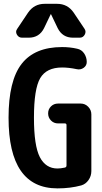

<svg xmlns="http://www.w3.org/2000/svg" viewBox="-20 -990 540 1019"><path d="M371.1 -922.9 428.7 -836.9Q438.5 -822.3 429.7 -806.2Q420.9 -790 403.3 -790H367.2Q311.5 -790 286.1 -840.8L251 -914.1Q251 -915 250 -915Q249 -915 249 -914.1L213.9 -840.8Q188.5 -790 132.8 -790H96.7Q79.1 -790 69.8 -806.2Q60.5 -822.3 71.3 -836.9L128.9 -922.9Q161.1 -969.7 216.8 -969.7H283.2Q338.9 -969.7 371.1 -922.9ZM408.2 -440.4Q431.6 -440.4 448.2 -423.3Q464.8 -406.2 464.8 -382.8V-82Q464.8 -55.7 449.7 -34.2Q434.6 -12.7 411.1 -5.9Q353.5 9.8 285.2 9.8Q25.4 9.8 25.4 -365.2Q25.4 -561.5 94.7 -650.9Q164.1 -740.2 309.6 -740.2Q351.6 -740.2 389.6 -731.4Q413.1 -726.6 426.8 -706.1Q440.4 -685.5 440.4 -661.1Q440.4 -641.6 423.8 -629.9Q407.2 -618.2 386.7 -623Q344.7 -631.8 309.6 -631.8Q226.6 -631.8 193.4 -575.2Q160.2 -518.6 160.2 -365.2Q160.2 -216.8 191.4 -156.2Q222.7 -95.7 285.2 -95.7Q301.8 -95.7 324.2 -100.6Q333 -102.5 333 -112.3V-326.2Q333 -335 324.2 -335H288.1Q265.6 -335 250.5 -350.6Q235.4 -366.2 235.4 -388.2Q235.4 -410.2 250.5 -425.3Q265.6 -440.4 288.1 -440.4Z"/></svg>

Font: Rounded Mgen+ 1mn bold
Style: Bold
Weight: 700
Designer: [Source Han Sans]
Ryoko NISHIZUKA  (kana & ideographs); Paul D. Hunt (Latin, Greek & Cyrillic); Wenlong ZHANG  (bopomofo
Version: Version 1.059.20150602